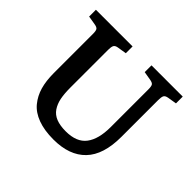

<svg xmlns="http://www.w3.org/2000/svg" viewBox="-164 -906 1126 1126"><g transform="rotate(45 399.0 -343.0)"><path d="M402.8 14.2Q327.1 14.2 272.9 -5.9Q218.8 -25.9 187.7 -63.7Q156.7 -101.6 142.8 -150.1Q128.9 -198.7 128.9 -262.2V-587.9Q128.9 -612.8 123 -622.1Q117.2 -631.3 96.2 -634.8L41 -644V-700.2H345.2V-644L288.1 -634.8Q268.6 -631.3 263.2 -620.1Q257.8 -608.9 257.8 -584V-272.9Q257.8 -220.7 264.9 -185.3Q272 -149.9 290 -123Q308.1 -96.2 340.1 -83.5Q372.1 -70.8 419.9 -70.8Q509.8 -70.8 549.3 -123Q588.9 -175.3 588.9 -274.9V-587.9Q588.9 -612.8 583 -622.1Q577.1 -631.3 556.2 -634.8L502 -644V-700.2H761.2V-644L705.1 -634.8Q685.1 -631.3 679.4 -620.4Q673.8 -609.4 673.8 -584V-278.8Q673.8 -130.4 604.2 -58.1Q534.7 14.2 402.8 14.2Z"/></g></svg>

Font: Literata Book SemiBold
Style: Regular
Weight: 600
Designer: Latin by Veronika Burian and Jose Scaglione. Greek by Irene Vlachou. Cyrillic by Vera Evstafieva
Foundry: TypeTogether
Version: Version 2.003;PS 002.003;hotconv 1.0.88;makeotf.lib2.5.64775